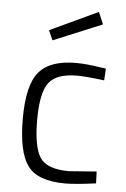

<svg xmlns="http://www.w3.org/2000/svg" viewBox="-53 -776 540 825"><g transform="rotate(5 216.5 -363.5)"><path d="M261 -510Q306 -510 368 -500L391 -497L388 -446Q309 -456 271 -456Q182 -456 149 -412.5Q116 -369 116 -252.5Q116 -136 146 -90Q176 -44 271 -44L390 -53L392 -2Q303 10 260 10Q141 10 97.5 -49Q54 -108 54 -252Q54 -396 101.5 -453Q149 -510 261 -510ZM133 -640 340 -737 362 -685 152 -598Z"/></g></svg>

Font: Titillium Web[RUS by Daymarius]
Style: Regular
Weight: 300
Designer: Cyrillization by Daymarius
Foundry: Cyrillization by Daymarius
Version: Version 1.002 September 12, 2018